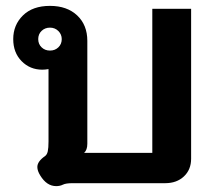

<svg xmlns="http://www.w3.org/2000/svg" viewBox="-20 -623 715 653"><path d="M171 10Q139 10 117 -26Q107 -42 107 -55Q107 -74 133 -92Q140 -97 142.5 -108.5Q145 -120 145 -142V-388Q133 -386 124 -386Q82 -386 53.5 -415Q25 -444 25 -490Q25 -538 58 -570.5Q91 -603 150 -603Q208 -603 242.5 -570.5Q277 -538 277 -484V-134Q277 -113 266 -103H498V-593H630V-83Q630 -46 605.5 -23Q581 0 542 0H227Q204 0 194 5Q184 10 171 10ZM190 -490Q190 -506 178.5 -517.5Q167 -529 150 -529Q133 -529 121.5 -518Q110 -507 110 -490Q110 -473 121.5 -462Q133 -451 150 -451Q167 -451 178.5 -462Q190 -473 190 -490Z"/></svg>

Font: Niramit
Style: Bold
Weight: 700
Designer: Katatrad Aksorn Co.,Ltd.
Foundry: Cadson Demak Co.,Ltd.
Version: Version 1.001; ttfautohint (v1.6)